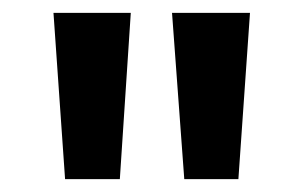

<svg xmlns="http://www.w3.org/2000/svg" viewBox="-20 -819 471 298"><path d="M183 -799 166 -541H81L63 -799ZM368 -799 350 -541H266L247 -799Z"/></svg>

Font: Noto Sans Sinhala ExtraCondensed SemiBold
Style: Regular
Weight: 600
Width: 2
Designer: Jelle Bosma - Monotype Design Team
Foundry: Monotype Imaging Inc.
Version: Version 2.006; ttfautohint (v1.8.4.7-5d5b)